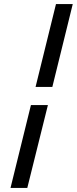

<svg xmlns="http://www.w3.org/2000/svg" viewBox="-20 -880 380 950"><path d="M239 -450H156L257 -860H340ZM115 50H32L133 -360H217Z"/></svg>

Font: TypoPRO Sinkin Sans
Style: 400 Italic
Weight: 400
Italic angle: -112°
Designer: Keith Bates
Foundry: K-Type
Version: Sinkin Sans (version 1.0)  by Keith Bates   •   © 2014   www